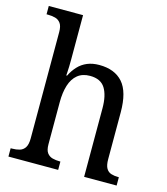

<svg xmlns="http://www.w3.org/2000/svg" viewBox="-113 -848 815 936"><g transform="rotate(15 294.5 -380.0)"><path d="M17 0V-42H24Q45 -42 62 -47Q79 -52 89 -67.5Q99 -83 99 -114V-650Q99 -680 88.5 -694.5Q78 -709 61 -713.5Q44 -718 24 -718H17V-760H190V-537Q190 -519 189.5 -501Q189 -483 188 -469.5Q187 -456 187 -455H191Q204 -482 223.5 -503Q243 -524 269.5 -535Q296 -546 330 -546Q408 -546 449 -499.5Q490 -453 490 -350V-114Q490 -83 499 -67.5Q508 -52 524 -47Q540 -42 560 -42H563V0H399V-346Q399 -411 376.5 -447Q354 -483 300 -483Q262 -483 237.5 -463Q213 -443 201.5 -406.5Q190 -370 190 -321V-109Q190 -79 200.5 -65Q211 -51 228 -46.5Q245 -42 265 -42H268V0Z"/></g></svg>

Font: Noto Serif SemiCondensed
Style: Regular
Weight: 400
Width: 4
Designer: Monotype Design Team
Foundry: Monotype Imaging Inc.
Version: Version 2.013